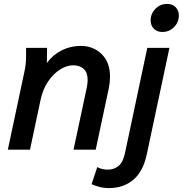

<svg xmlns="http://www.w3.org/2000/svg" viewBox="-20 -763 932 979"><path d="M20 0 104 -395Q109 -417 111 -437Q113 -457 113 -480V-519H220L219 -442Q250 -484 295 -506.5Q340 -529 392 -529Q455 -529 498 -487.5Q541 -446 541 -372Q541 -344 535 -314L468 0H355L422 -314Q424 -325 425.5 -335Q427 -345 427 -354Q427 -393 407 -411.5Q387 -430 352 -430Q321 -430 287 -409Q253 -388 225.5 -348Q198 -308 186 -250L133 0ZM748 -659Q748 -693 772.5 -718Q797 -743 832 -743Q860 -743 876 -726Q892 -709 892 -684Q892 -650 867.5 -625Q843 -600 808 -600Q780 -600 764 -617Q748 -634 748 -659ZM447 176 476 89Q500 102 529 102Q561 102 584 83.5Q607 65 617 19L731 -519H844L729 21Q711 110 660.5 153Q610 196 536 196Q509 196 486.5 190Q464 184 447 176Z"/></svg>

Font: Radio Canada Medium
Style: Italic
Weight: 500
Italic angle: -12°
Designer: Charles Daoud, Etienne Aubert Bonn, Alexandre Saumier Demers, Jacques Le Bailly
Foundry: Radio-Canada
Version: Version 2.104; ttfautohint (v1.8.4.7-5d5b);gftools[0.9.28.de